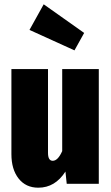

<svg xmlns="http://www.w3.org/2000/svg" viewBox="-20 -854 515 892"><path d="M439 0H290L284 -57Q236 18 158 18Q100 18 66.5 -24.5Q33 -67 33 -138V-533H203V-144Q203 -107 225 -107Q249 -107 269 -152V-533H439ZM371 -701 326 -620 117 -715 183 -834Z"/></svg>

Font: Fira Sans Compressed ExtraBold
Style: Regular
Weight: 800
Width: 1
Designer: bBox Type GmbH & Carrois Corporate GbR & Edenspiekermann AG
Foundry: bBox Type GmbH & Carrois Corporate GbR & Edenspiekermann AG
Version: Version 4.301